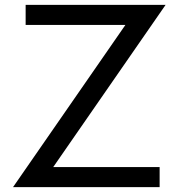

<svg xmlns="http://www.w3.org/2000/svg" viewBox="-20 -770 735 790"><path d="M33.6 0 495.9 -667.3H85.5V-750H661.4L199.1 -82.7H636.8V0Z"/></svg>

Font: Spartan Med
Style: Regular
Weight: 500
Designer: Matt Bailey, Mirko Velimirovic
Foundry: Matt Bailey
Version: Version 1.005